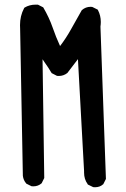

<svg xmlns="http://www.w3.org/2000/svg" viewBox="-20 -807 540 824"><path d="M340.8 -66.4Q340.8 -69.8 340.8 -73.2L314.5 -553.2L269 -493.7Q252.9 -481 232.4 -481Q229.5 -481 224.6 -481.4L201.7 -493.2Q187 -518.1 171.4 -539.6Q166.5 -545.9 162.6 -552.7L169.9 -43L158.7 -20.5Q143.6 -7.3 123 -7.3Q119.6 -7.3 115.2 -7.8L92.8 -19L91.8 -20.5Q80.6 -33.7 78.1 -52.2L66.4 -683.1Q65.9 -691.4 65.9 -699.2Q65.9 -738.8 83 -771L84 -772.9L85.4 -774.4Q106.4 -787.1 133.3 -787.1Q137.2 -787.1 142.6 -787.1L165.5 -775.4Q190.9 -731.9 205.6 -689.7Q220.2 -647.5 237.8 -609.4Q264.2 -644 285.4 -682.4Q306.6 -720.7 330.6 -762.7L331.5 -763.7Q347.7 -777.8 368.7 -777.8Q371.6 -777.8 376 -777.3L399.4 -765.6L400.4 -763.7Q412.6 -740.2 412.6 -712.9Q412.6 -703.1 411.1 -692.9L434.6 -39.1L423.3 -16.6L421.9 -15.6Q408.2 -3.4 387.7 -3.4Q384.8 -3.4 379.9 -3.9L356.9 -15.1L356 -17.1Q340.8 -38.1 340.8 -66.4Z"/></svg>

Font: Bakudai
Style: Bold
Weight: 700
Version: Version 1.48